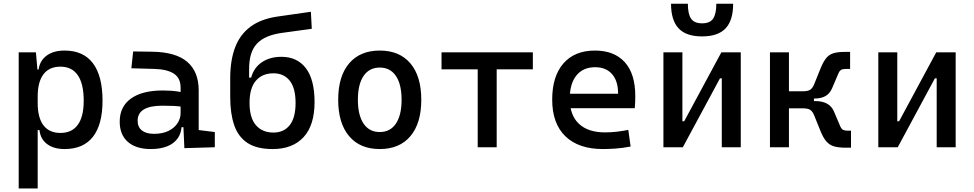

<svg xmlns="http://www.w3.org/2000/svg" viewBox="-20 -803 5313 1047"><path d="M82 224.6V-517.6H175.8L185.5 -408.2V224.6ZM332.5 9.8Q272.9 9.8 236.6 -17.6Q200.2 -44.9 195.3 -93.8H150.4L185.5 -241.2Q185.5 -161.1 217 -119.6Q248.5 -78.1 309.6 -78.1Q372.1 -78.1 404.3 -122.6Q436.5 -167 436.5 -253.9Q436.5 -345.7 404.3 -392.6Q372.1 -439.5 309.6 -439.5Q248.5 -439.5 217 -397.9Q185.5 -356.4 185.5 -276.4L150.4 -423.8H190.4Q197.3 -472.7 234.6 -500Q272 -527.3 332.5 -527.3Q434.6 -527.3 486.8 -458Q539.1 -388.7 539.1 -253.9Q539.1 -124 486.8 -57.1Q434.6 9.8 332.5 9.8Z M985.4 4.9 978.5 -148.4 964.8 -191.4V-325.2Q964.8 -377 928.5 -401.1Q892.1 -425.3 820.3 -427.2L696.3 -430.7L706.1 -522.5L810.5 -521Q939 -519 1001.2 -465.6Q1063.5 -412.1 1063.5 -309.6V-93.8L1151.4 -83V0ZM802.7 9.8Q721.7 9.8 677.2 -29.3Q632.8 -68.4 632.8 -139.6Q632.8 -221.7 694.1 -265.6Q755.4 -309.6 867.2 -309.6Q913.6 -309.6 950 -304Q986.3 -298.3 1014.6 -287.1L993.2 -216.8Q960.4 -224.1 929.2 -225.3Q897.9 -226.6 865.2 -226.6Q730.5 -226.6 730.5 -144.5Q730.5 -110.4 753.7 -91.8Q776.9 -73.2 819.3 -73.2Q867.7 -73.2 900.1 -89.8Q932.6 -106.4 948.7 -132.3Q964.8 -158.2 964.8 -185.5V-242.2L995.1 -109.4H954.1L970.7 -125Q970.7 -80.1 950 -50Q929.2 -20 891.6 -5.1Q854 9.8 802.7 9.8Z M1466.8 9.8Q1379.9 9.8 1329.3 -23.7Q1278.8 -57.1 1257.1 -120.6Q1235.4 -184.1 1235.4 -273.9V-377Q1235.4 -473.6 1262 -544.2Q1288.6 -614.7 1345.7 -657.2Q1402.8 -699.7 1494.1 -712.9L1675.3 -738.8L1680.2 -646L1520 -624Q1473.1 -617.7 1438.7 -603.5Q1404.3 -589.4 1382.1 -565.9Q1359.9 -542.5 1349.1 -508.1Q1338.4 -473.6 1338.4 -426.8V-379.9H1349.6Q1364.3 -434.1 1408 -463.6Q1451.7 -493.2 1514.6 -493.2Q1600.6 -493.2 1647.9 -431.2Q1695.3 -369.1 1695.3 -246.6Q1695.3 -120.1 1635.5 -55.2Q1575.7 9.8 1466.8 9.8ZM1471.2 -80.1Q1527.8 -80.1 1559.8 -120.4Q1591.8 -160.6 1591.8 -241.7Q1591.8 -322.8 1559.8 -363Q1527.8 -403.3 1471.2 -403.3Q1410.2 -403.3 1375.5 -363Q1340.8 -322.8 1340.8 -241.7Q1340.8 -160.6 1375.5 -120.4Q1410.2 -80.1 1471.2 -80.1Z M2050.8 9.8Q1943.4 9.8 1883.8 -60.5Q1824.2 -130.9 1824.2 -258.8Q1824.2 -387.2 1883.8 -457.3Q1943.4 -527.3 2050.8 -527.3Q2158.7 -527.3 2218 -457.3Q2277.3 -387.2 2277.3 -258.8Q2277.3 -130.9 2218 -60.5Q2158.7 9.8 2050.8 9.8ZM2050.8 -83Q2107.9 -83 2138.9 -128.9Q2169.9 -174.8 2169.9 -258.8Q2169.9 -343.3 2138.9 -388.9Q2107.9 -434.6 2050.8 -434.6Q1993.7 -434.6 1962.6 -388.9Q1931.6 -343.3 1931.6 -258.8Q1931.6 -174.8 1962.6 -128.9Q1993.7 -83 2050.8 -83Z M2585 0V-517.6H2688.5V0ZM2387.7 -424.8V-517.6H2885.7V-424.8Z M3267.6 9.8Q3135.3 9.8 3063.2 -59.8Q2991.2 -129.4 2991.2 -259.8Q2991.2 -386.7 3052.2 -457Q3113.3 -527.3 3224.6 -527.3Q3329.6 -527.3 3387 -463.9Q3444.3 -400.4 3444.3 -279.3Q3444.3 -243.7 3441.4 -212.9H3078.1V-292H3350.6Q3350.6 -361.8 3317.4 -399.2Q3284.2 -436.5 3225.6 -436.5Q3159.7 -436.5 3123.3 -391.6Q3086.9 -346.7 3086.9 -264.6Q3086.9 -174.8 3137 -127.9Q3187 -81.1 3279.3 -81.1Q3311.5 -81.1 3342.8 -84.7Q3374 -88.4 3406.2 -94.7L3418.9 -3.9Q3373 4.9 3335 7.3Q3296.9 9.8 3267.6 9.8Z M3666 0V-141.6H3710.9L3913.6 -517.6H3947.8V-376H3906.2L3703.6 0ZM3597.7 0V-517.6H3701.2V0ZM3916 0V-517.6H4019.5V0ZM3808.6 -604.5Q3721.2 -604.5 3680.2 -648.7Q3639.2 -692.9 3639.2 -782.7H3731Q3731 -726.6 3748.5 -701.2Q3766.1 -675.8 3808.6 -675.8Q3852.1 -675.8 3869.1 -701.9Q3886.2 -728 3886.2 -782.7H3978Q3978 -692.4 3936.8 -648.4Q3895.5 -604.5 3808.6 -604.5Z M4363.3 -265.6 4356 -305.2Q4387.2 -305.2 4399.7 -314.7Q4412.1 -324.2 4420.4 -345.2L4454.1 -428.7Q4469.2 -466.3 4485.4 -486.1Q4501.5 -505.9 4525.4 -512.9Q4549.3 -520 4587.4 -520H4615.7V-427.2H4594.7Q4576.7 -427.2 4567.4 -422.4Q4558.1 -417.5 4551.3 -400.9L4517.1 -320.8Q4504.9 -293 4481.7 -279.3Q4458.5 -265.6 4418.9 -265.6ZM4178.7 0V-517.6H4282.2V0ZM4274.9 -212.4V-305.2H4418.5V-212.4ZM4592.3 2.4Q4554.2 2.4 4529.1 -4.6Q4503.9 -11.7 4486.6 -31.5Q4469.2 -51.3 4454.1 -88.9L4420.4 -172.4Q4412.1 -193.4 4399.7 -202.9Q4387.2 -212.4 4356 -212.4L4363.3 -252H4423.8Q4502.9 -252 4526.9 -196.8L4561 -116.7Q4567.9 -100.1 4577.1 -95.2Q4586.4 -90.3 4604.5 -90.3H4620.6V2.4Z M4837.9 0V-141.6H4882.8L5085.4 -517.6H5119.6V-376H5078.1L4875.5 0ZM4769.5 0V-517.6H4873V0ZM5087.9 0V-517.6H5191.4V0Z"/></svg>

Font: Cascadia Code
Style: Regular
Weight: 400
Monospace: yes
Designer: Aaron Bell
Foundry: Saja Typeworks
Version: Version 2106.017